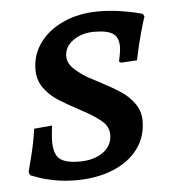

<svg xmlns="http://www.w3.org/2000/svg" viewBox="-43 -548 531 597"><g transform="rotate(-5 222.0 -249.5)"><path d="M30 -19 26 -29Q29 -40 39 -80Q49 -120 55 -162L111 -167Q107 -129 107 -119Q107 -78 125 -63Q143 -48 187 -48Q232 -48 260.5 -68.5Q289 -89 289 -123Q289 -148 267.5 -166.5Q246 -185 204 -207Q161 -230 136 -246Q111 -262 93 -286.5Q75 -311 75 -344Q75 -391 102 -428Q129 -465 177 -486.5Q225 -508 286 -508Q319 -508 349.5 -503.5Q380 -499 399 -494.5Q418 -490 423 -488L427 -480Q423 -469 412 -430Q401 -391 392 -346L342 -343L336 -347Q337 -352 340 -367Q343 -382 343 -393Q343 -422 325.5 -434Q308 -446 267 -446Q228 -446 201 -426.5Q174 -407 174 -378Q174 -358 189 -342Q204 -326 233 -308Q261 -293 269 -289Q309 -268 333.5 -252Q358 -236 375.5 -212Q393 -188 393 -157Q393 -108 365.5 -70.5Q338 -33 287.5 -12Q237 9 171 9Q135 9 104 3Q73 -3 54 -10Q35 -17 30 -19Z"/></g></svg>

Font: Alegreya SC Medium
Style: Italic
Weight: 500
Italic angle: -7°
Designer: Juan Pablo del Peral
Foundry: Huerta Tipografica
Version: Version 2.007; ttfautohint (v1.6)